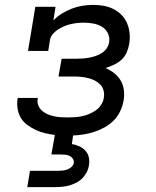

<svg xmlns="http://www.w3.org/2000/svg" viewBox="-20 -548 640 788"><path d="M92 220 103 153H218Q227 153 237 152Q247 151 256.5 147.5Q266 144 273.5 137Q281 130 283 121Q284 111 279 103.5Q274 96 266 92Q258 88 248.5 87Q239 86 229 86H191L205 6Q184 3 164.5 -1.5Q145 -6 127 -14.5Q109 -23 92.5 -35Q76 -47 66 -63.5Q56 -80 52.5 -100Q49 -120 52 -142L53 -146H135V-144Q132 -129 137 -116Q142 -103 152 -94Q162 -85 174.5 -79.5Q187 -74 200.5 -71Q214 -68 228.5 -67Q243 -66 257 -66Q272 -66 286.5 -67Q301 -68 316 -71Q331 -74 345.5 -80Q360 -86 373 -95Q386 -104 395 -118Q404 -132 406 -146Q409 -162 405 -176.5Q401 -191 391.5 -201Q382 -211 369 -217.5Q356 -224 342 -227.5Q328 -231 312.5 -232.5Q297 -234 282 -234H220L233 -307H295Q308 -307 321 -308Q334 -309 347 -311.5Q360 -314 373 -318.5Q386 -323 398 -330.5Q410 -338 418 -350Q426 -362 428 -375Q431 -395 422.5 -412Q414 -429 398 -438.5Q382 -448 362.5 -451.5Q343 -455 323 -455Q310 -455 297 -453.5Q284 -452 270.5 -449Q257 -446 244 -440.5Q231 -435 219 -427.5Q207 -420 197 -408.5Q187 -397 185 -384L178 -339H95L125 -520H208L199 -464Q215 -481 235 -493Q255 -505 276 -513Q297 -521 319 -524.5Q341 -528 362 -528Q385 -528 406.5 -524Q428 -520 446.5 -510.5Q465 -501 479.5 -486Q494 -471 502 -451.5Q510 -432 512 -410Q514 -388 510 -366Q507 -349 499.5 -332Q492 -315 478 -302.5Q464 -290 447 -282Q430 -274 413 -269Q433 -260 449 -247.5Q465 -235 475.5 -217Q486 -199 488.5 -177.5Q491 -156 487 -134Q483 -112 473 -91Q463 -70 446.5 -53.5Q430 -37 409.5 -25.5Q389 -14 367.5 -7Q346 0 324.5 3.5Q303 7 280 8L275 43Q291 46 305.5 52.5Q320 59 330.5 70.5Q341 82 344.5 97.5Q348 113 345 130Q343 145 336 158.5Q329 172 318.5 183Q308 194 293.5 201.5Q279 209 265 213Q251 217 236 218.5Q221 220 207 220Z"/></svg>

Font: Iosevka Etoile
Style: Italic
Weight: 400
Italic angle: -9°
Designer: Belleve Invis
Foundry: Belleve Invis
Version: Version 22.1.2; ttfautohint (v1.8.4)